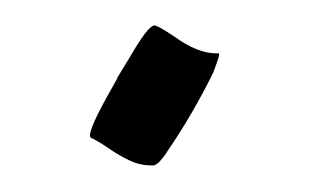

<svg xmlns="http://www.w3.org/2000/svg" viewBox="-20 -107 238 148"><path d="M98.6 20.5H96.7Q87.9 20.5 80.1 16.8Q72.3 13.2 64.9 8.1Q57.6 2.9 49.8 -1Q49.3 -1.5 49.3 -2.4Q49.3 -9.3 65.4 -37.6L70.3 -46.4V-46.9L80.1 -63Q94.2 -87.4 99.1 -87.4Q101.6 -87.4 114.7 -78.6Q132.3 -65.9 146.5 -65.9H148.4Q148.9 -65.9 148.9 -64.9Q148.9 -63.5 147.7 -60.3Q146.5 -57.1 145.8 -54.9Q145 -52.7 144.8 -52.2Q144.5 -51.8 144.5 -51.3Q128.4 -18.6 108.9 9.8L108.4 10.7Q102.5 19.5 98.6 20.5Z"/></svg>

Font: Terrible Cursive
Style: Regular
Weight: 400
Designer: GGBotNet
Foundry: GGBotNet
Version: 1.00